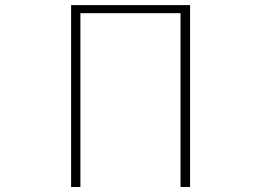

<svg xmlns="http://www.w3.org/2000/svg" viewBox="-20 -746 1040 766"><path d="M263.7 0V-725.6H738.3V0H700.2V-693.4H300.8V0Z"/></svg>

Font: GenEi Gothic M ExtraLight
Style: Regular
Weight: 200
Designer: o_tamon (Modified); [Source Han Sans]
Ryoko NISHIZUKA  (kana & ideographs); Paul D. Hunt (Latin, Greek & Cyrillic); Wenl
Version: Version 1.1a;Original Version 1.004